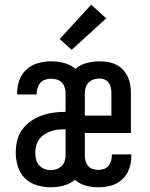

<svg xmlns="http://www.w3.org/2000/svg" viewBox="-20 -789 640 817"><path d="M195 8Q166 8 136.5 -1Q107 -10 86 -30.5Q65 -51 56 -80.5Q47 -110 47 -139Q47 -165 53 -190.5Q59 -216 74 -237Q89 -258 110.5 -273Q132 -288 156.5 -297Q181 -306 206.5 -309.5Q232 -313 258 -313H259V-394Q259 -406 255 -418Q251 -430 242.5 -438.5Q234 -447 222 -450.5Q210 -454 197 -454Q185 -454 172.5 -450Q160 -446 152 -437Q144 -428 140 -415.5Q136 -403 136 -391Q136 -390 136 -389Q136 -388 136 -387H53Q53 -389 53 -391Q53 -393 53 -395Q53 -423 63 -449.5Q73 -476 94 -494.5Q115 -513 142 -520.5Q169 -528 197 -528Q225 -528 252.5 -521Q280 -514 301 -496Q322 -514 349 -521Q376 -528 404 -528Q422 -528 440 -525Q458 -522 474 -514Q490 -506 502.5 -493Q515 -480 523 -463.5Q531 -447 534 -429.5Q537 -412 537 -394V-223H341V-126Q341 -114 344.5 -102.5Q348 -91 356 -82Q364 -73 375.5 -69.5Q387 -66 399 -66Q411 -66 422.5 -70Q434 -74 441.5 -83Q449 -92 452.5 -104Q456 -116 456 -128Q456 -129 456 -130Q456 -131 456 -132H539Q539 -130 539 -128Q539 -126 539 -124Q539 -97 529.5 -70.5Q520 -44 500 -25.5Q480 -7 453 0.5Q426 8 399 8Q372 8 345.5 1Q319 -6 299 -24Q277 -6 250 1Q223 8 195 8ZM341 -297H454V-394Q454 -405 451.5 -416.5Q449 -428 442.5 -437Q436 -446 425.5 -450.5Q415 -455 404 -455Q391 -455 379 -451Q367 -447 358 -438.5Q349 -430 345 -418Q341 -406 341 -394ZM195 -65Q208 -65 220 -69Q232 -73 241 -81Q250 -89 254.5 -101.5Q259 -114 259 -126V-239H258Q242 -239 227 -237.5Q212 -236 197.5 -231Q183 -226 169.5 -217.5Q156 -209 147 -196.5Q138 -184 134 -169Q130 -154 130 -139Q130 -125 133.5 -111Q137 -97 146 -86.5Q155 -76 168 -70.5Q181 -65 195 -65ZM285 -577 234 -623 368 -769 432 -711Z"/></svg>

Font: Bmono
Style: Regular
Weight: 400
Monospace: yes
Designer: Belleve Invis
Foundry: Belleve Invis
Version: Version 11.2.2; ttfautohint (v1.8.2)